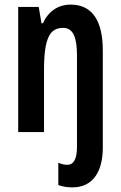

<svg xmlns="http://www.w3.org/2000/svg" viewBox="-20 -573 524 833"><path d="M294 240C386 240 426 167 426 68V-354C426 -477 384 -553 287 -553C232 -553 190 -524 166 -472H160L148 -543H59V0H171V-269C171 -410 197 -452 254 -452C297 -452 314 -411 314 -333V64C314 116 300 142 272 142C259 142 246 139 233 133V230C252 237 274 240 294 240Z"/></svg>

Font: Noto Sans Khmer ExtraCondensed SemiBold
Style: Regular
Weight: 600
Width: 2
Designer: Danh Hong and the Monotype Design Team
Foundry: Monotype Imaging Inc.
Version: Version 2.004